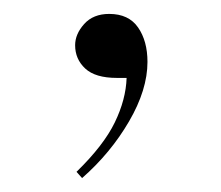

<svg xmlns="http://www.w3.org/2000/svg" viewBox="-20 -113 317 276"><path d="M98 143 90 134Q129 96 145 63Q161 30 162 -1H148Q117 -1 102.5 -14.5Q88 -28 88 -48Q88 -64 101 -78.5Q114 -93 137 -93Q165 -93 178.5 -73.5Q192 -54 192 -24Q192 16 165.5 61.5Q139 107 98 143Z"/></svg>

Font: Literata 72pt ExtraLight
Style: Regular
Weight: 200
Designer: Latin by Veronika Burian and Jose Scaglione. Greek by Irene Vlachou. Cyrillic by Vera Evstafieva.
Foundry: TypeTogether
Version: Version 3.002